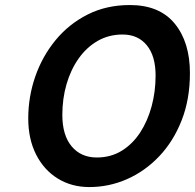

<svg xmlns="http://www.w3.org/2000/svg" viewBox="-20 -738 782 770"><path d="M368.2 -106.4Q424.3 -106.4 468 -133.3Q511.7 -160.2 542 -206.5Q572.3 -252.9 588.1 -311.8Q604 -370.6 604 -435.1Q604 -513.7 568.6 -556.6Q533.2 -599.6 471.7 -599.6Q416.5 -599.6 371.8 -574Q327.1 -548.3 295.4 -503.4Q263.7 -458.5 246.8 -400.4Q230 -342.3 230 -277.3Q230 -195.8 267.3 -151.1Q304.7 -106.4 368.2 -106.4ZM741.7 -444.8Q741.7 -339.8 708.5 -255.4Q675.3 -170.9 618.4 -111.1Q561.5 -51.3 489.3 -19.5Q417 12.2 338.4 12.2Q267.1 12.2 211.7 -22Q156.2 -56.2 124.8 -118.2Q93.3 -180.2 93.3 -263.2Q93.3 -349.6 121.3 -430.7Q149.4 -511.7 202.6 -576.7Q255.9 -641.6 331.3 -679.7Q406.7 -717.8 501 -717.8Q619.6 -717.8 680.7 -643.3Q741.7 -568.8 741.7 -444.8Z"/></svg>

Font: Andika
Style: Bold Italic
Weight: 700
Italic angle: -14°
Designer: Victor Gaultney, Annie Olsen, Julie Remington, Don Collingsworth, Eric Hays, Becca Hirsbrunner
Foundry: SIL International
Version: Version 6.101